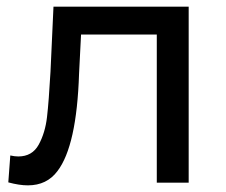

<svg xmlns="http://www.w3.org/2000/svg" viewBox="-20 -550 681 578"><path d="M64 8Q38 8 5 -1L11 -82Q24 -79 35 -79Q77 -79 96.5 -114.5Q116 -150 121.5 -197.5Q127 -245 132 -334L141 -530H548V0H452V-446H224L218 -328Q211 -111 153 -35Q121 8 64 8Z"/></svg>

Font: Argentum Novus
Style: Regular
Weight: 400
Designer: Julieta Ulanovsky
Foundry: Julieta Ulanovsky
Version: Version 7.20;July 27, 2021;FontCreator 13.0.0.2683 64-bit